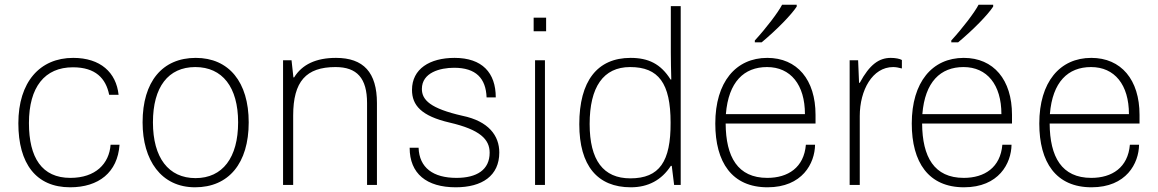

<svg xmlns="http://www.w3.org/2000/svg" viewBox="-20 -786 4920 816"><path d="M278 10C399 10 480 -53 488 -171H450C444 -90 386 -30 279 -30C158 -30 103 -116 103 -263C103 -416 170 -500 290 -500C386 -500 430 -453 444 -383H484C474 -478 407 -540 291 -540C149 -540 58 -437 58 -262C58 -91 133 10 278 10Z M809 10C952 10 1037 -92 1037 -266C1037 -437 953 -540 812 -540C670 -540 586 -439 586 -266C586 -105 665 10 809 10ZM811 -29C696 -29 630 -116 630 -266C630 -416 695 -501 810 -501C925 -501 992 -416 992 -266C992 -116 926 -29 811 -29Z M1183 0H1226V-295C1226 -440 1281 -501 1406 -501C1497 -501 1540 -454 1540 -348V0H1582V-348C1582 -478 1525 -540 1408 -540C1323 -540 1264 -512 1230 -457H1227L1219 -530H1183Z M1917 10C2029 10 2102 -39 2102 -138C2102 -209 2057 -271 1945 -294C1809 -325 1773 -361 1773 -408C1773 -478 1851 -498 1910 -498C2003 -498 2045 -453 2048 -372H2087C2087 -477 2029 -540 1912 -540C1806 -540 1731 -493 1731 -404C1731 -339 1770 -293 1891 -265C2020 -235 2061 -194 2061 -137C2061 -64 2006 -30 1920 -30C1821 -30 1762 -73 1759 -158H1721C1721 -48 1793 10 1917 10Z M2248 -653H2301V-711H2248ZM2254 0H2296V-530H2254Z M2661 10C2735 10 2792 -21 2831 -81H2835L2845 0H2873V-760H2831V-563C2831 -525 2832 -487 2833 -448H2830C2788 -515 2735 -540 2660 -540C2518 -540 2442 -441 2442 -258C2442 -82 2519 10 2661 10ZM2659 -28C2544 -28 2486 -105 2486 -259C2486 -416 2544 -501 2658 -501C2779 -501 2830 -432 2830 -265C2831 -100 2783 -28 2659 -28Z M3366 -758V-766H3304C3287 -733 3235 -665 3188 -614V-606H3217C3284 -662 3343 -723 3366 -758ZM3446 -298C3446 -447 3368 -540 3241 -540C3107 -540 3020 -437 3020 -261C3020 -96 3091 10 3242 10C3390 10 3443 -92 3444 -171H3405C3397 -74 3329 -30 3241 -30C3115 -30 3065 -119 3064 -261H3446ZM3065 -301C3076 -438 3142 -501 3240 -501C3340 -501 3401 -426 3401 -301Z M3591 0H3634V-293C3634 -403 3688 -501 3776 -501C3786 -501 3799 -499 3813 -495V-531C3805 -536 3786 -540 3766 -540C3716 -540 3676 -512 3634 -434H3631L3627 -530H3591Z M4201 -758V-766H4139C4122 -733 4070 -665 4023 -614V-606H4052C4119 -662 4178 -723 4201 -758ZM4281 -298C4281 -447 4203 -540 4076 -540C3942 -540 3855 -437 3855 -261C3855 -96 3926 10 4077 10C4225 10 4278 -92 4279 -171H4240C4232 -74 4164 -30 4076 -30C3950 -30 3900 -119 3899 -261H4281ZM3900 -301C3911 -438 3977 -501 4075 -501C4175 -501 4236 -426 4236 -301Z M4823 -298C4823 -447 4745 -540 4618 -540C4484 -540 4397 -437 4397 -261C4397 -96 4468 10 4619 10C4767 10 4820 -92 4821 -171H4782C4774 -74 4706 -30 4618 -30C4492 -30 4442 -119 4441 -261H4823ZM4442 -301C4453 -438 4519 -501 4617 -501C4717 -501 4778 -426 4778 -301Z"/></svg>

Font: Kathrein 35 Thin
Style: Regular
Weight: 250
Designer: Lazydogs Typefoundry, based on Open Sans by Ascender Corporation
Foundry: Lazydogs Typefoundry
Version: Version 1.003;PS 001.003;hotconv 1.0.88;makeotf.lib2.5.64775